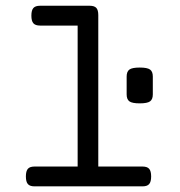

<svg xmlns="http://www.w3.org/2000/svg" viewBox="-20 -661 640 681"><path d="M255.4 -640.6V-51.8H328.6V-607.4Q328.6 -625.5 321.5 -633.1Q314.5 -640.6 297.9 -640.6ZM102.5 -70.3Q85.9 -70.3 78.9 -62.3Q71.8 -54.2 71.8 -35.2Q71.8 -16.1 78.9 -8.1Q85.9 0 102.5 0H485.4Q502 0 509 -8.1Q516.1 -16.1 516.1 -35.2Q516.1 -54.2 509 -62.3Q502 -70.3 485.4 -70.3ZM122.1 -640.6Q105.5 -640.6 98.4 -632.6Q91.3 -624.5 91.3 -605.5Q91.3 -586.4 98.4 -578.4Q105.5 -570.3 122.1 -570.3H285.2V-640.6ZM522 -389.6Q522 -407.2 512.2 -414.3Q502.4 -421.4 475.6 -421.4Q448.7 -421.4 439 -414.3Q429.2 -407.2 429.2 -389.6V-326.2Q429.2 -308.6 439 -301.5Q448.7 -294.4 475.6 -294.4Q502.4 -294.4 512.2 -301.5Q522 -308.6 522 -326.2Z"/></svg>

Font: Courier Prime Code
Style: Regular
Weight: 400
Designer: Alan Dague-Greene
Foundry: Quote-Unquote Apps
Version: Version 3.18